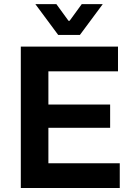

<svg xmlns="http://www.w3.org/2000/svg" viewBox="-20 -935 670 955"><path d="M83.5 -703.1V0H575.7V-123H220.7V-299.3H527.8V-415H220.7V-580.1H566.9V-703.1ZM155.8 -914.6 269.5 -761.2H377.4L491.2 -914.6H386.7L326.2 -831.5H320.8L260.3 -914.6Z"/></svg>

Font: Faust Sans Bold
Style: Regular
Weight: 700
Designer: Andreas Faust
Version: Version 1.003;Glyphs 3.1.2 (3151)